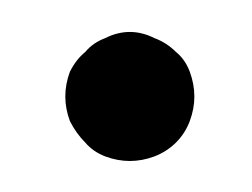

<svg xmlns="http://www.w3.org/2000/svg" viewBox="-20 -281 160 122"><path d="M78.1 -181.6Q70.3 -178.7 62.5 -178.7Q54.7 -178.7 46.9 -181.6Q39.1 -184.6 34.2 -190.4Q28.3 -196.3 24.4 -204.1Q21.5 -211.9 21.5 -219.7Q21.5 -227.5 24.4 -235.4Q28.3 -243.2 34.2 -248Q39.1 -253.9 46.9 -256.8Q54.7 -260.7 62.5 -260.7Q70.3 -260.7 78.1 -256.8Q85.9 -253.9 91.8 -248Q97.7 -243.2 100.6 -235.4Q103.5 -227.5 103.5 -219.7Q103.5 -211.9 100.6 -204.1Q97.7 -196.3 91.8 -190.4Q85.9 -184.6 78.1 -181.6Z"/></svg>

Font: mr_KirucoupageG
Style: Regular
Weight: 400
Designer: Jan Henkel
Version: Version 1.00 May 25, 2020, initial release